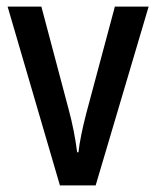

<svg xmlns="http://www.w3.org/2000/svg" viewBox="-20 -560 472 580"><path d="M161 0H269L429 -540H327L241 -219C229 -173 220 -129 217 -100H213C208 -141 199 -187 187 -231L105 -540H3Z"/></svg>

Font: Noto Sans Gujarati Condensed Medium
Style: Regular
Weight: 500
Width: 3
Designer: Jelle Bosma - Monotype Design Team, Universal Thirst
Foundry: Monotype Imaging Inc.
Version: Version 2.106